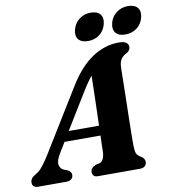

<svg xmlns="http://www.w3.org/2000/svg" viewBox="-131 -984 953 1067"><g transform="rotate(-10 346.0 -451.0)"><path d="M149 -161Q126 -123.5 130.2 -99.8Q134.5 -76 158.5 -67L177 -60Q195.5 -49.5 195.5 -33Q195.5 -17.5 185.2 -8.8Q175 0 158 0H-1.5Q-35 0 -35 -28.5Q-35 -41 -28.2 -50.8Q-21.5 -60.5 -1 -72.5Q17.5 -82 38.8 -109Q60 -136 82 -172.5L293 -515.5Q354.5 -616 426.2 -663.8Q498 -711.5 576.5 -711.5Q607 -711.5 619.2 -702Q631.5 -692.5 631.5 -678.5Q631.5 -659 612.5 -647Q591 -637.5 578.8 -620.2Q566.5 -603 566 -568.5Q565.5 -543 564.8 -497.2Q564 -451.5 562.8 -397Q561.5 -342.5 560.5 -289.2Q559.5 -236 558.8 -194.5Q558 -153 558.5 -135Q559 -104.5 564.2 -89.8Q569.5 -75 594.5 -61.5Q610 -50 610 -32Q610 -18 600.2 -9Q590.5 0 572.5 0H334.5Q317.5 0 310.8 -8.5Q304 -17 304 -28.5Q304 -51 332.5 -64L355.5 -69Q371 -74.5 378 -91Q385 -107.5 385.5 -132.5Q385.5 -147.5 386.2 -170Q387 -192.5 388 -220H185ZM345 -482 218.5 -275.5H389.5Q391.5 -345 393.8 -421.8Q396 -498.5 397 -555.5Q386.5 -543.5 373.8 -525.8Q361 -508 345 -482ZM412 -749Q374.5 -749 358 -769.5Q341.5 -790 351 -825.5Q360.5 -860.5 388 -881.2Q415.5 -902 452.5 -902Q490 -902 506.2 -881.2Q522.5 -860.5 513 -825.5Q504 -790.5 476.8 -769.8Q449.5 -749 412 -749ZM622 -749Q584.5 -749 568 -769.5Q551.5 -790 560.5 -825.5Q570 -860.5 597.8 -881.2Q625.5 -902 662.5 -902Q700.5 -902 717 -881.2Q733.5 -860.5 724 -825.5Q715 -790.5 687.5 -769.8Q660 -749 622 -749Z"/></g></svg>

Font: Fraunces 72pt Soft
Style: Bold Italic
Weight: 700
Italic angle: -16°
Version: Version 1.000;[b76b70a41]